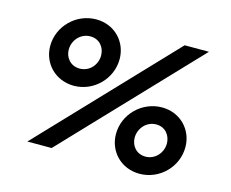

<svg xmlns="http://www.w3.org/2000/svg" viewBox="-106 -907 1285 1070"><g transform="rotate(15 537.0 -372.5)"><path d="M129 0H269L977 -745H837ZM114 -548C114 -447 192 -367 298 -367C412 -367 507 -462 507 -576C507 -677 430 -757 325 -757C209 -757 114 -662 114 -548ZM219 -555C219 -609 261 -657 317 -657C372 -657 402 -614 402 -569C402 -515 361 -468 305 -468C250 -468 219 -511 219 -555ZM595 -169C595 -68 672 12 778 12C894 12 988 -83 988 -197C988 -298 911 -378 806 -378C691 -378 595 -284 595 -169ZM701 -176C701 -229 742 -278 799 -278C853 -278 883 -235 883 -190C883 -137 842 -89 786 -89C732 -89 701 -131 701 -176Z"/></g></svg>

Font: Mluvka Bold
Style: Italic
Weight: 700
Italic angle: -8°
Designer: Modified by Jiří Krblich, Original typeface by Gumpita Rahayu
Foundry: Gumpita Rahayu & Jiří Krblich
Version: Version 2.000;Glyphs 3.1.1 (3134)